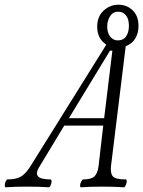

<svg xmlns="http://www.w3.org/2000/svg" viewBox="-88 -799 613 822"><path d="M-64 2.9Q-67.9 1.5 -67.6 -5.9Q-67.4 -13.2 -63.7 -22Q-60.1 -30.8 -56.2 -30.8Q-16.1 -30.8 5.1 -45.2Q26.4 -59.6 47.9 -96.2L367.2 -607.9Q328.1 -633.3 328.1 -685.1Q328.1 -728 355.5 -753.4Q382.8 -778.8 418.9 -778.8Q455.6 -778.8 480.2 -754.6Q504.9 -730.5 504.9 -688Q504.9 -655.3 490.2 -632.8Q475.6 -610.4 450.2 -601.1L387.2 -87.9Q383.8 -56.2 395.5 -43.5Q407.2 -30.8 451.2 -30.8Q455.1 -29.3 454.6 -22Q454.1 -14.6 450.2 -5.9Q446.3 2.9 441.9 2.9Q406.2 0 349.1 0Q293.9 0 257.8 2.9Q254.4 1.5 254.9 -5.9Q255.4 -13.2 259.8 -22Q264.2 -30.8 268.1 -30.8Q302.7 -30.8 316.4 -43.9Q330.1 -57.1 334 -87.9L354 -261.2H187L81.1 -85.9Q63.5 -58.6 74.2 -44.7Q85 -30.8 128.9 -30.8Q132.8 -29.3 132.8 -22Q132.8 -14.6 128.9 -5.9Q125 2.9 121.1 2.9Q85 0 27.8 0Q-31.2 0 -64 2.9ZM416 -626Q439.9 -626 451.9 -643.3Q463.9 -660.6 463.9 -689Q463.9 -718.3 450.9 -733.6Q438 -749 418 -749Q395.5 -749 383.3 -729.7Q371.1 -710.4 371.1 -685.1Q371.1 -657.2 384.3 -641.6Q397.5 -626 416 -626ZM382.8 -582 207 -293H357.9L393.1 -582Z"/></svg>

Font: Junicode SmCond Light
Style: Italic
Weight: 300
Width: 4
Italic angle: -11°
Designer: Peter S. Baker
Version: Version 2.206